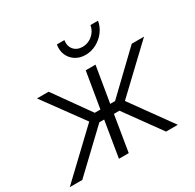

<svg xmlns="http://www.w3.org/2000/svg" viewBox="-179 -925 1123 1103"><g transform="rotate(-30 382.0 -373.5)"><path d="M-18.6 0 266.6 -270.5 73.2 -535.6H150.4L319.3 -298.3H356.9L396.5 -535.6H461.4L421.9 -298.3H454.1L701.7 -535.6H783.2L503.4 -270.5L698.2 0H620.1L448.2 -237.8H411.6L372.6 0H307.6L346.7 -237.8H314.9L64.5 0ZM440.9 -612.3Q402.8 -612.3 374.8 -630.6Q346.7 -648.9 333.7 -679.2Q320.8 -709.5 327.1 -747.1H377Q371.1 -709.5 391.6 -685.3Q412.1 -661.1 449.2 -661.1Q474.1 -661.1 495.4 -672.4Q516.6 -683.6 531.2 -702.9Q545.9 -722.2 549.8 -747.1H600.1Q593.8 -709.5 570.6 -679Q547.4 -648.4 513.4 -630.4Q479.5 -612.3 440.9 -612.3Z"/></g></svg>

Font: Inter 20pt Light
Style: Italic
Weight: 300
Italic angle: -9.3988°
Version: Version 4.001;git-66647c0bb